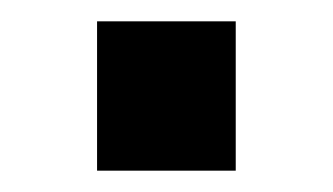

<svg xmlns="http://www.w3.org/2000/svg" viewBox="-20 -160 312 180"><path d="M71 0V-140H201V0Z"/></svg>

Font: Archivo SemiCondensed
Style: Bold
Weight: 680
Width: 4
Designer: Hector Gatti
Foundry: Omnibus-Type
Version: Version 2.001; ttfautohint (v1.8.3)